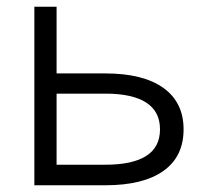

<svg xmlns="http://www.w3.org/2000/svg" viewBox="-20 -550 613 570"><path d="M82 0V-530H148V-332H293Q405 -332 465 -289Q525 -246 525 -166Q525 -85 465 -42.5Q405 0 293 0ZM148 -61H293Q373 -61 414 -87Q455 -113 455 -166Q455 -219 414 -245.5Q373 -272 293 -272H148Z"/></svg>

Font: Geist Light
Style: Regular
Weight: 400
Designer: Basement.studio, Andrés Briganti, Mateo Zaragoza
Foundry: Basement.studio, Vercel, Andrés Briganti, Guido Ferreyra, Mateo Zaragoza
Version: Version 1.401